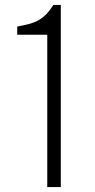

<svg xmlns="http://www.w3.org/2000/svg" viewBox="-20 -760 384 780"><path d="M227 -740V0H172V-619H50V-652L74 -657Q121 -666 146.5 -684Q172 -702 190 -730L197 -740Z"/></svg>

Font: Be Vietnam Pro ExtraLight
Style: Regular
Weight: 200
Designer: Lam Bao, Tony Le, Vietanh Nguyen
Foundry: Yellow Type Foundry
Version: Version 1.002; ttfautohint (v1.8.3)